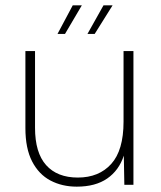

<svg xmlns="http://www.w3.org/2000/svg" viewBox="-20 -691 601 718"><path d="M286 -671 223 -564H195L252 -671ZM401 -671 334 -564H307L367 -671ZM479 0H445L443 -109Q425 -54 381 -23.5Q337 7 267 7Q212 7 168.5 -16Q125 -39 100 -87.5Q75 -136 75 -212V-500H111V-213Q111 -120 152.5 -73.5Q194 -27 271 -27Q350 -27 396 -78Q442 -129 442 -236V-500H479Z"/></svg>

Font: Albert Sans ExtraLight
Style: Regular
Weight: 250
Designer: Andreas Rasmussen
Foundry: a.Foundry
Version: Version 1.025